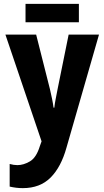

<svg xmlns="http://www.w3.org/2000/svg" viewBox="-20 -728 540 993"><path d="M98 245Q187 245 241.5 190.5Q296 136 324 35L492 -549H335L278 -268Q273 -241 268 -216.5Q263 -192 261 -171H257Q254 -194 249 -218Q244 -242 238 -268L167 -549H8L195 3L186 28Q168 87 135 106.5Q102 126 70 126Q51 126 30 120V237Q64 245 98 245ZM112 -613V-708H388V-613Z"/></svg>

Font: Noto Sans Mono Condensed Extra
Style: Regular
Weight: 800
Width: 3
Designer: Monotype Design Team
Foundry: Monotype Imaging Inc.
Version: Version 1.900